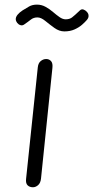

<svg xmlns="http://www.w3.org/2000/svg" viewBox="-20 -790 394 810"><path d="M119 0Q105 0 96.5 -8.2Q88 -16.5 90 -35L139.5 -506.5Q141.5 -524 152 -532.5Q162.5 -541 175 -541Q187.5 -541 195.5 -532Q203.5 -523 201 -502.5L153 -36.5Q151 -18 140.8 -9Q130.5 0 119 0ZM251.5 -657.5Q230 -657.5 209.5 -672.2Q189 -687 171 -701.8Q153 -716.5 138 -716.5Q121.5 -716.5 110 -707.2Q98.5 -698 81 -686Q74 -681.5 66 -684Q58 -686.5 52.5 -693.5Q47 -700.5 46.5 -708.5Q46 -718 54.2 -728Q62.5 -738 75 -746Q89.5 -755 103 -762.8Q116.5 -770.5 136 -770.5Q155.5 -770.5 172.2 -761.2Q189 -752 203.5 -739.5Q218 -727 231.2 -717.8Q244.5 -708.5 257 -708.5Q273 -708.5 283.5 -716.2Q294 -724 317.5 -746.5Q324 -752.5 332.2 -749.8Q340.5 -747 347 -739.5Q353.5 -732 353.5 -724.5Q354.5 -715 346.2 -705.5Q338 -696 326 -685.5Q313.5 -674.5 294.8 -666Q276 -657.5 251.5 -657.5Z"/></svg>

Font: Edu NSW ACT Cursive
Style: Regular
Weight: 400
Designer: Tina and Corey Anderson, Eben Sorkin, Mirko Velimirovic
Foundry: Sorkin Type Co.
Version: Version 2.000